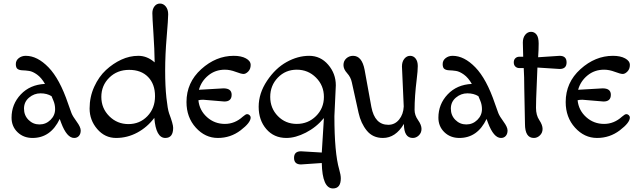

<svg xmlns="http://www.w3.org/2000/svg" viewBox="-20 -770 3583 1080"><path d="M397 6Q356 6 324 -79L316 -101Q265 6 163 6Q112 6 78.5 -26.5Q45 -59 45 -108Q45 -184 97 -239Q149 -294 233 -298Q213 -333 188.5 -350.5Q164 -368 144 -371Q124 -374 106.5 -374.5Q89 -375 79 -382Q69 -389 69 -409.5Q69 -430 85.5 -443Q102 -456 125 -456Q190 -456 253 -391Q316 -326 363 -187L382 -134Q389 -116 411.5 -85.5Q434 -55 434 -36Q434 -17 424 -5.5Q414 6 397 6ZM290 -156Q290 -181 281 -202.5Q272 -224 270 -229Q244 -245 208 -245Q172 -245 143.5 -221Q115 -197 115 -159Q115 -121 140.5 -95.5Q166 -70 202 -70Q238 -70 264 -95.5Q290 -121 290 -156Z M850 -419Q849 -494 843 -583.5Q837 -673 837 -696Q837 -719 849 -734.5Q861 -750 880 -750Q899 -750 912.5 -733.5Q926 -717 926 -689.5Q926 -662 917.5 -561.5Q909 -461 909 -373Q909 -285 916 -220.5Q923 -156 931 -133Q954 -72 954 -51Q954 6 910 6Q857 6 848 -107Q808 -54 752 -24Q696 6 633 6Q570 6 527 -44Q484 -94 484 -159.5Q484 -225 510 -282Q536 -339 576 -376Q616 -413 662.5 -434.5Q709 -456 758.5 -456Q808 -456 850 -419ZM594.5 -333Q550 -289 550 -225Q550 -161 594.5 -116.5Q639 -72 702.5 -72Q766 -72 809 -116.5Q852 -161 852 -229Q852 -297 813 -337Q774 -377 706.5 -377Q639 -377 594.5 -333Z M1242 -199 1123 -209Q1106 -209 1096 -206Q1102 -149 1144.5 -111Q1187 -73 1245 -73Q1301 -73 1346 -114Q1362 -128 1370 -128Q1378 -128 1384 -122Q1390 -116 1390 -109Q1390 -80 1333.5 -37Q1277 6 1205.5 6Q1134 6 1081.5 -52Q1029 -110 1029 -196Q1029 -306 1112 -381Q1195 -456 1295 -456Q1337 -456 1363.5 -441.5Q1390 -427 1390 -404.5Q1390 -382 1376.5 -368Q1363 -354 1350 -354Q1337 -354 1305.5 -366Q1274 -378 1245 -378Q1191 -378 1151.5 -345.5Q1112 -313 1099 -265L1237 -273Q1283 -273 1283 -237Q1283 -199 1242 -199Z M1673 81 1790 88Q1791 61 1796 -8Q1801 -77 1802 -106Q1759 -54 1700.5 -24Q1642 6 1591 6Q1521 6 1478 -44Q1435 -94 1435 -169.5Q1435 -245 1482 -315.5Q1529 -386 1592 -421Q1655 -456 1719 -456Q1783 -456 1826 -406Q1869 -356 1869 -290L1861 -117Q1861 90 1888 183Q1897 214 1897 233Q1897 290 1853 290Q1793 290 1790 147L1673 155Q1634 155 1634 118Q1634 81 1673 81ZM1757.5 -117Q1802 -161 1802 -225Q1802 -289 1757.5 -333.5Q1713 -378 1649.5 -378Q1586 -378 1543 -333.5Q1500 -289 1500 -225Q1500 -161 1543 -117Q1586 -73 1649.5 -73Q1713 -73 1757.5 -117Z M2251 -171 2241 -396Q2241 -423 2254.5 -439.5Q2268 -456 2287 -456Q2306 -456 2318 -440.5Q2330 -425 2330 -398.5Q2330 -372 2324 -324Q2312 -228 2312 -152Q2312 -122 2331.5 -94.5Q2351 -67 2351 -45Q2351 -23 2336 -8.5Q2321 6 2302 6Q2252 6 2252 -73Q2205 6 2134 6Q2077 6 2043.5 -35Q2010 -76 1997 -135L1959 -307Q1953 -336 1932.5 -358.5Q1912 -381 1912 -404Q1912 -427 1928 -441.5Q1944 -456 1966 -456Q2016 -456 2031 -377L2069 -168Q2088 -68 2164 -68Q2201 -68 2225 -97.5Q2249 -127 2251 -171Z M2798 6Q2757 6 2725 -79L2717 -101Q2666 6 2564 6Q2513 6 2479.5 -26.5Q2446 -59 2446 -108Q2446 -184 2498 -239Q2550 -294 2634 -298Q2614 -333 2589.5 -350.5Q2565 -368 2545 -371Q2525 -374 2507.5 -374.5Q2490 -375 2480 -382Q2470 -389 2470 -409.5Q2470 -430 2486.5 -443Q2503 -456 2526 -456Q2591 -456 2654 -391Q2717 -326 2764 -187L2783 -134Q2790 -116 2812.5 -85.5Q2835 -55 2835 -36Q2835 -17 2825 -5.5Q2815 6 2798 6ZM2691 -156Q2691 -181 2682 -202.5Q2673 -224 2671 -229Q2645 -245 2609 -245Q2573 -245 2544.5 -221Q2516 -197 2516 -159Q2516 -121 2541.5 -95.5Q2567 -70 2603 -70Q2639 -70 2665 -95.5Q2691 -121 2691 -156Z M3128 -382Q3123 -382 3003 -390Q3003 -377 2999 -291Q2995 -205 2995 -163.5Q2995 -122 3013.5 -94.5Q3032 -67 3032 -45Q3032 -23 3017 -8.5Q3002 6 2983 6Q2933 6 2933 -73L2929 -276Q2929 -338 2926 -387H2902Q2888 -387 2879 -395.5Q2870 -404 2870 -419Q2870 -434 2879 -442.5Q2888 -451 2902 -451H2923Q2921 -503 2921 -530.5Q2921 -558 2934.5 -574.5Q2948 -591 2967 -591Q2986 -591 2998 -575.5Q3010 -560 3010 -525Q3010 -490 3007 -448L3128 -456Q3167 -456 3167 -419Q3167 -382 3128 -382Z M3375 -199 3256 -209Q3239 -209 3229 -206Q3235 -149 3277.5 -111Q3320 -73 3378 -73Q3434 -73 3479 -114Q3495 -128 3503 -128Q3511 -128 3517 -122Q3523 -116 3523 -109Q3523 -80 3466.5 -37Q3410 6 3338.5 6Q3267 6 3214.5 -52Q3162 -110 3162 -196Q3162 -306 3245 -381Q3328 -456 3428 -456Q3470 -456 3496.5 -441.5Q3523 -427 3523 -404.5Q3523 -382 3509.5 -368Q3496 -354 3483 -354Q3470 -354 3438.5 -366Q3407 -378 3378 -378Q3324 -378 3284.5 -345.5Q3245 -313 3232 -265L3370 -273Q3416 -273 3416 -237Q3416 -199 3375 -199Z"/></svg>

Font: Macondo
Style: Regular
Weight: 400
Version: Version 2.001